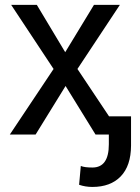

<svg xmlns="http://www.w3.org/2000/svg" viewBox="-20 -548 571 782"><path d="M245.6 -335.4 362.8 -528.3H468.3L295.4 -267.1L473.6 0H369.1L247.1 -197.8L125 0H20L198.2 -267.1L25.4 -528.3H129.9ZM513.7 -74.2V45.4Q513.2 127.4 471.7 170.4Q430.2 213.4 356.4 213.4Q327.6 213.4 302.2 204.6L309.1 127.9Q323.7 134.3 356.4 134.3Q423.3 134.3 423.3 39.6V-74.2Z"/></svg>

Font: APIMedia Roboto
Style: Regular
Weight: 400
Designer: Google
Version: Version 2.137; 2017